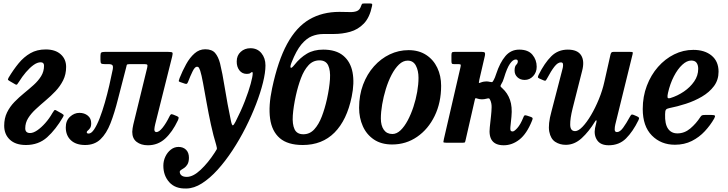

<svg xmlns="http://www.w3.org/2000/svg" viewBox="-20 -817 4168 1099"><path d="M124.5 -82.5Q124.5 -55.5 152.5 -55.5Q170.5 -55.5 193.5 -71.2Q216.5 -87 239.5 -113Q262.5 -139 280 -170Q286 -180 290 -184.8Q294 -189.5 301 -185.5L334 -167Q340 -163 343.2 -160Q346.5 -157 341 -147.5Q299 -75.5 249.8 -31.2Q200.5 13 128.5 13Q69 13 36.5 -17.5Q4 -48 4 -97.5Q4 -140 20.2 -173.2Q36.5 -206.5 62.5 -233.2Q88.5 -260 117.8 -283.8Q147 -307.5 173 -331Q199 -354.5 215.5 -381.2Q232 -408 232 -441Q232 -460.5 213 -460.5Q193.5 -460.5 171.8 -444.8Q150 -429 128.5 -403.8Q107 -378.5 89 -349.5Q82.5 -339.5 78.8 -334.8Q75 -330 68 -334L36 -352.5Q29.5 -356 26.5 -359Q23.5 -362 29 -372Q56.5 -418 86.5 -454.5Q116.5 -491 154 -512.5Q191.5 -534 241.5 -534Q296.5 -534 327.5 -506.2Q358.5 -478.5 358.5 -434Q358.5 -391.5 341.5 -357.5Q324.5 -323.5 297.8 -295.2Q271 -267 241.2 -242Q211.5 -217 184.8 -192.2Q158 -167.5 141.2 -140.8Q124.5 -114 124.5 -82.5Z M356.5 -88Q356.5 -126.5 380.8 -148.8Q405 -171 434.5 -171Q463 -171 482.5 -155.2Q502 -139.5 502 -111.5Q502 -93 495.5 -83.8Q489 -74.5 482.8 -69.8Q476.5 -65 476.5 -60.5Q476.5 -52.5 487 -52.5Q502.5 -52 518.8 -76.2Q535 -100.5 550.5 -140.5Q566 -180.5 580 -229.2Q594 -278 605.5 -327.8Q617 -377.5 625.5 -420.5Q628.5 -438.5 623 -444.2Q617.5 -450 600.5 -450H579.5Q563.5 -450 559.2 -454Q555 -458 555 -474.5V-497.5Q555 -513 560 -516.5Q565 -520 580 -520H942.5Q963.5 -520 966.8 -515.8Q970 -511.5 965.5 -493.5L868.5 -106.5Q867 -101 865.2 -90.8Q863.5 -80.5 863.5 -76.5Q863.5 -61 875.5 -61Q890.5 -61 910.8 -86.2Q931 -111.5 949.5 -149.5Q954 -159 958 -162Q962 -165 971.5 -161L993.5 -152Q1002.5 -148 1002.5 -142.8Q1002.5 -137.5 998 -127.5Q966.5 -61 925 -23.2Q883.5 14.5 826.5 14.5Q787.5 14.5 762.2 -4.8Q737 -24 737 -62.5Q737 -70.5 739 -83Q741 -95.5 743 -104L822.5 -429.5Q825.5 -442.5 822.8 -446.2Q820 -450 806.5 -450H722Q706.5 -450 705.5 -444.8Q704.5 -439.5 700.5 -424.5Q675.5 -330.5 655.5 -250.5Q635.5 -170.5 612.5 -111.5Q589.5 -52.5 555.2 -19.8Q521 13 467.5 13Q415 13 385.8 -14.2Q356.5 -41.5 356.5 -88Z M1392.5 -394Q1366 -394 1350.2 -414.5Q1334.5 -435 1335 -465.5Q1335 -499.5 1357.8 -520.2Q1380.5 -541 1413.5 -541Q1453 -541 1476.2 -512.8Q1499.5 -484.5 1499.5 -442.5Q1499.5 -401.5 1485.2 -344Q1471 -286.5 1445.5 -220.2Q1420 -154 1385.8 -86.2Q1351.5 -18.5 1310.8 43.5Q1270 105.5 1225.8 154.5Q1181.5 203.5 1136 232.5Q1090.5 261.5 1046.5 262Q983 264 949 226Q915 188 915 131.5Q915 104 926.5 79.5Q938 55 957.8 39.5Q977.5 24 1002 24Q1028.5 24 1045 40.2Q1061.5 56.5 1061.5 86.5Q1061 110.5 1053 123.8Q1045 137 1034.8 144Q1024.5 151 1016.8 155.5Q1009 160 1009 166.5Q1009 179 1019 187.2Q1029 195.5 1049 195.5Q1085.5 195.5 1128.5 155Q1171.5 114.5 1209 56.5Q1219 41.5 1221 36.8Q1223 32 1217.5 12.5Q1201 -41 1187.2 -104.5Q1173.5 -168 1162.5 -229.8Q1151.5 -291.5 1142.5 -340.2Q1133.5 -389 1126 -412.5Q1123.5 -420.5 1119.5 -427.8Q1115.5 -435 1107 -435Q1095.5 -435 1082.5 -408.8Q1069.5 -382.5 1056.5 -348.5Q1053 -340 1049.8 -337.8Q1046.5 -335.5 1038.5 -338L1013.5 -346.5Q1002.5 -349.5 1003.2 -354.2Q1004 -359 1008 -370Q1024.5 -411.5 1045.5 -449.5Q1066.5 -487.5 1093.5 -511.2Q1120.5 -535 1154.5 -535Q1193 -535 1211.2 -513.8Q1229.5 -492.5 1239.5 -454.5Q1253 -400 1267 -312.5Q1281 -225 1302 -124.5Q1307.5 -98.5 1312.8 -99.5Q1318 -100.5 1328 -120Q1359.5 -181.5 1381.5 -238.2Q1403.5 -295 1415 -337.5Q1426.5 -380 1426.5 -397.5Q1426.5 -404.5 1423 -404.5Q1419 -404.5 1413.5 -399.2Q1408 -394 1392.5 -394Z M2109.5 -782.5Q2096 -716.5 2062.5 -682Q2029 -647.5 1984 -635Q1939 -622.5 1891.5 -622.5Q1859.5 -622.5 1827.8 -622.2Q1796 -622 1765.2 -609.8Q1734.5 -597.5 1705.2 -562.8Q1676 -528 1649 -459.5Q1639.5 -435.5 1643.8 -429.8Q1648 -424 1665.5 -446Q1697 -486 1736.2 -509.5Q1775.5 -533 1830 -533Q1903.5 -533 1945 -498.2Q1986.5 -463.5 1998 -402.8Q2009.5 -342 1993 -263Q1965.5 -129.5 1894.8 -58.2Q1824 13 1713 13Q1627 13 1581.5 -26.2Q1536 -65.5 1526 -138.2Q1516 -211 1537.5 -311.5Q1571 -469.5 1623.5 -565.8Q1676 -662 1750.2 -705.5Q1824.5 -749 1922.5 -749Q1955.5 -749 1981 -748Q2006.5 -747 2023.2 -753.8Q2040 -760.5 2047 -783.5Q2050 -792 2052 -794.5Q2054 -797 2064 -797H2099.5Q2108 -797 2109.8 -794.2Q2111.5 -791.5 2109.5 -782.5ZM1673.5 -270Q1659.5 -206 1656 -156Q1652.5 -106 1666 -77.2Q1679.5 -48.5 1716.5 -48.5Q1753 -48.5 1778.8 -76.5Q1804.5 -104.5 1822 -150.2Q1839.5 -196 1851.5 -250Q1865.5 -314 1868.8 -364Q1872 -414 1858.5 -442.8Q1845 -471.5 1808.5 -471.5Q1771.5 -471.5 1745.8 -443.5Q1720 -415.5 1702.8 -369.8Q1685.5 -324 1673.5 -270Z M2035.5 -200Q2035.5 -272 2058.2 -332.5Q2081 -393 2120.5 -437.2Q2160 -481.5 2211 -505.8Q2262 -530 2318.5 -530Q2377 -530 2419 -502.8Q2461 -475.5 2483 -429.2Q2505 -383 2505 -326Q2505 -229.5 2468 -153.5Q2431 -77.5 2367.5 -33.8Q2304 10 2224.5 10Q2162.5 10 2120.2 -18.5Q2078 -47 2056.8 -94.8Q2035.5 -142.5 2035.5 -200ZM2160 -139Q2160 -98 2177 -74Q2194 -50 2226 -50Q2250.5 -50 2272.8 -71.2Q2295 -92.5 2313.8 -127.8Q2332.5 -163 2346.5 -205.5Q2360.5 -248 2368 -291.2Q2375.5 -334.5 2375.5 -371.5Q2375.5 -412.5 2360.5 -441.2Q2345.5 -470 2313.5 -470Q2287 -470 2263.8 -447.8Q2240.5 -425.5 2221.2 -388.5Q2202 -351.5 2188.5 -307.5Q2175 -263.5 2167.5 -219.2Q2160 -175 2160 -139Z M3025 -125.5Q2995 -51 2953.2 -18.2Q2911.5 14.5 2863.5 14.5Q2771.5 14.5 2783.5 -88.5L2790.5 -153Q2793.5 -180 2794 -203Q2794.5 -226 2786 -244.5Q2782 -253.5 2777.8 -254Q2773.5 -254.5 2764.5 -252Q2751.5 -248.5 2738.5 -248.5Q2724 -248.5 2711.5 -253Q2704.5 -255.5 2702 -254.8Q2699.5 -254 2698 -246.5L2645 -15Q2643 -5.5 2641.2 -2.8Q2639.5 0 2627.5 0H2535Q2517.5 0 2517.8 -4.2Q2518 -8.5 2521 -22L2615.5 -431Q2618.5 -443 2617 -446.5Q2615.5 -450 2603.5 -450H2578Q2568.5 -450 2566.2 -453.8Q2564 -457.5 2564 -468V-501Q2564 -512.5 2566.8 -516.2Q2569.5 -520 2581 -520H2739Q2752.5 -520 2755.2 -515Q2758 -510 2755.5 -498L2724 -362Q2721 -348 2721 -344Q2721 -340 2730 -344Q2740 -348 2748.2 -349.5Q2756.5 -351 2763.5 -351Q2774 -351 2783.5 -348.5Q2792 -346.5 2795.8 -346.8Q2799.5 -347 2805.5 -358Q2809.5 -365 2813 -373.8Q2816.5 -382.5 2820 -393.5Q2841.5 -459 2873 -496Q2904.5 -533 2952 -533Q3003 -533 3027.5 -503.8Q3052 -474.5 3052 -435Q3052 -403 3031.8 -381.2Q3011.5 -359.5 2983.5 -359.5Q2958 -359.5 2941.8 -374.8Q2925.5 -390 2925.5 -413Q2925.5 -437 2934.8 -446Q2944 -455 2944 -465.5Q2944 -476.5 2932 -476.5Q2916 -476.5 2899 -452.2Q2882 -428 2865 -371.5Q2862 -360.5 2857.8 -351.2Q2853.5 -342 2848.5 -334Q2843.5 -325.5 2845.2 -322.2Q2847 -319 2855.5 -311.5Q2885.5 -284.5 2899.2 -245.2Q2913 -206 2907.5 -149L2901.5 -90Q2900 -75.5 2902.8 -70Q2905.5 -64.5 2914.5 -64.5Q2923.5 -64.5 2941.2 -84.2Q2959 -104 2975 -143.5Q2979 -154.5 2982.5 -156.5Q2986 -158.5 2997 -155L3018 -148Q3027 -145 3028.5 -141Q3030 -137 3025 -125.5Z M3063 -388.5Q3097 -456.5 3135.5 -494.8Q3174 -533 3230 -533Q3286 -533 3306.5 -500.2Q3327 -467.5 3312 -411L3257.5 -196Q3243 -138 3243.8 -102.2Q3244.5 -66.5 3272 -66.5Q3290.5 -66.5 3314.5 -91.5Q3338.5 -116.5 3363 -158Q3387.5 -199.5 3408 -249.5Q3428.5 -299.5 3439.5 -349.5L3474.5 -505Q3476.5 -512.5 3479.5 -516.2Q3482.5 -520 3491.5 -520H3586.5Q3598 -520 3600.8 -518.2Q3603.5 -516.5 3601 -507L3502 -104.5Q3498.5 -90.5 3498.5 -75.8Q3498.5 -61 3511.5 -61Q3528.5 -61 3546.5 -85.5Q3564.5 -110 3585.5 -148.5Q3590.5 -157.5 3594 -160.2Q3597.5 -163 3606.5 -159.5L3626.5 -151Q3635 -147 3637.2 -143.2Q3639.5 -139.5 3634.5 -129Q3602.5 -63.5 3563.2 -24.5Q3524 14.5 3464.5 14.5Q3417.5 14.5 3398 -14.5Q3378.5 -43.5 3386 -84L3394 -118Q3396 -127.5 3393 -128.2Q3390 -129 3386 -121.5Q3351 -64 3309.5 -26Q3268 12 3218.5 12Q3184.5 12 3158.2 -5Q3132 -22 3124 -63.5Q3116 -105 3136.5 -179L3196.5 -410Q3199 -418 3201.5 -429.8Q3204 -441.5 3202.5 -450.8Q3201 -460 3190.5 -460Q3172.5 -460 3153.2 -435.2Q3134 -410.5 3111.5 -368Q3107 -359.5 3103.5 -356.2Q3100 -353 3090.5 -357.5L3068.5 -367Q3059.5 -371 3059 -375Q3058.5 -379 3063 -388.5Z M3659 -193Q3659 -264.5 3682.5 -326.2Q3706 -388 3746.5 -434Q3787 -480 3839 -505.8Q3891 -531.5 3948.5 -531.5Q4013.5 -531.5 4053.2 -498.8Q4093 -466 4093 -406.5Q4093 -359.5 4066.8 -324.2Q4040.5 -289 3998 -264Q3955.5 -239 3906 -223Q3856.5 -207 3810.5 -198Q3796.5 -195.5 3791.8 -189Q3787 -182.5 3787 -163.5Q3785 -108 3803.5 -80.8Q3822 -53.5 3857.5 -53.5Q3898 -53.5 3931.2 -81.5Q3964.5 -109.5 3989 -147.5Q3993.5 -154.5 3998.2 -156.8Q4003 -159 4015.5 -159H4052Q4068.5 -159 4071.8 -155.2Q4075 -151.5 4068 -138.5Q4046 -100 4014.2 -65.8Q3982.5 -31.5 3939.8 -10Q3897 11.5 3843 11.5Q3763.5 11.5 3711.2 -41.5Q3659 -94.5 3659 -193ZM3818 -256Q3858.5 -268.5 3894.5 -293Q3930.5 -317.5 3953.5 -350.8Q3976.5 -384 3976.5 -423Q3976.5 -444.5 3967.2 -457.5Q3958 -470.5 3936.5 -470.5Q3911.5 -470.5 3885.2 -446.2Q3859 -422 3837.2 -380Q3815.5 -338 3803.5 -285Q3799.5 -267.5 3801 -259.5Q3802.5 -251.5 3818 -256Z"/></svg>

Font: Besley* Narrow Semi
Style: Italic
Weight: 600
Width: 4
Italic angle: -13°
Designer: Owen Earl
Foundry: indestructible type*
Version: Version 3.000; ttfautohint (v1.8.3)